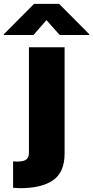

<svg xmlns="http://www.w3.org/2000/svg" viewBox="-100 -775 482 994"><path d="M234.4 -530.3V19.5Q234.4 116.7 175 158Q115.7 199.2 4.9 199.2Q-4.9 199.2 -32.2 197.3V60.5Q-23.4 61.5 -10.7 61.5Q22.9 61.5 36.4 50.5Q49.8 39.6 49.8 15.6V-530.3ZM140.6 -670.9 73.2 -593.8H-80.1V-597.7L76.2 -754.9H206.1L362.3 -597.7V-593.8H209Z"/></svg>

Font: Pretendard GOV Black
Style: Regular
Weight: 900
Designer: Base glyphs from Inter by Rasmus Andersson; Hangeul glyphs from Noto Sans CJK(Source Han Sans) by Jang Soo-young and Kan
Foundry: Kil Hyung-jin
Version: Version 1.309